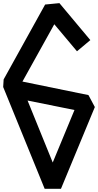

<svg xmlns="http://www.w3.org/2000/svg" viewBox="-20 -1214 616 1207"><path d="M363.3 -27.3Q329.1 -27.3 260.7 -27.3Q173.8 -240.2 0 -667Q1 -683.6 2.9 -714.8Q89.8 -872.1 263.7 -1185.5Q293.9 -1188.5 353.5 -1194.3Q418.9 -1117.2 547.9 -961.9Q519.5 -938.5 463.9 -891.6Q416 -948.2 321.3 -1061.5Q253.9 -941.4 121.1 -701.2Q259.8 -672.9 536.1 -616.2Q549.8 -590.8 576.2 -541Q504.9 -370.1 363.3 -27.3ZM153.3 -582Q206.1 -452.1 311.5 -192.4Q357.4 -302.7 448.2 -522.5Q349.6 -542 153.3 -582Z"/></svg>

Font: Hector
Style: bold
Weight: 400
Designer: Cristian Lopez
Version: Version 1.0